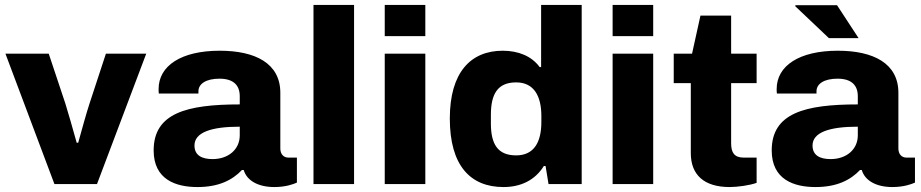

<svg xmlns="http://www.w3.org/2000/svg" viewBox="-20 -744 3723 776"><path d="M200 0H372L571 -527H408L342 -326C330 -290 309 -214 296 -167H290C276 -217 254 -295 244 -326L177 -527H2Z M778 12C864 12 919 -16 958 -57H965C977 -15 1022 12 1089 12C1133 12 1165 1 1180 -6V-107H1146C1126 -107 1113 -121 1113 -144V-369C1113 -488 1012 -539 868 -539C712 -539 621 -478 621 -384C621 -377 621 -372 622 -366H782V-375C782 -406 814 -426 867 -426C924 -426 949 -399 949 -355V-322C735 -322 601 -287 601 -136C601 -18 691 12 778 12ZM839 -101C796 -101 766 -116 766 -156C766 -209 834 -232 949 -232V-197C949 -140 903 -101 839 -101Z M1247 0H1411V-724H1247Z M1535 -598H1699V-724H1535ZM1535 0H1699V-527H1535Z M2015 12C2084 12 2142 -15 2178 -73H2185L2197 0H2331V-724H2167V-473H2161C2129 -517 2075 -539 2012 -539C1882 -539 1798 -451 1798 -265C1798 -76 1880 12 2015 12ZM2066 -116C1992 -116 1964 -161 1964 -245V-280C1964 -365 1992 -411 2066 -411C2138 -411 2168 -356 2168 -275V-251C2168 -169 2138 -116 2066 -116Z M2456 -598H2620V-724H2456ZM2456 0H2620V-527H2456Z M2929 12C2961 12 3011 5 3038 -5V-107H2986C2948 -107 2935 -127 2935 -165V-408H3038V-527H2935V-681H2811L2777 -527H2703V-408H2772V-125C2772 -37 2826 12 2929 12Z M3450 -590 3363 -723H3195L3194 -719L3330 -590ZM3276 12C3362 12 3417 -16 3456 -57H3463C3475 -15 3520 12 3587 12C3631 12 3663 1 3678 -6V-107H3644C3624 -107 3611 -121 3611 -144V-369C3611 -488 3510 -539 3366 -539C3210 -539 3119 -478 3119 -384C3119 -377 3119 -372 3120 -366H3280V-375C3280 -406 3312 -426 3365 -426C3422 -426 3447 -399 3447 -355V-322C3233 -322 3099 -287 3099 -136C3099 -18 3189 12 3276 12ZM3337 -101C3294 -101 3264 -116 3264 -156C3264 -209 3332 -232 3447 -232V-197C3447 -140 3401 -101 3337 -101Z"/></svg>

Font: Archivo ExtraBold
Style: Regular
Weight: 800
Designer: Hector Gatti
Foundry: Omnibus-Type
Version: Version 2.001